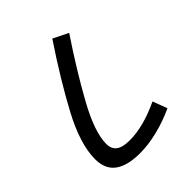

<svg xmlns="http://www.w3.org/2000/svg" viewBox="-193 -807 924 924"><g transform="rotate(-45 269.0 -344.5)"><path d="M51 -133Q51 -235 127 -377.5Q203 -520 316 -689L393 -651Q291 -499 216 -363Q141 -227 141 -147Q141 -113 163 -96Q185 -79 234 -79Q327 -79 443 -134L471 -60Q411 -32 346.5 -16Q282 0 226 0Q139 0 95 -32.5Q51 -65 51 -133Z"/></g></svg>

Font: FiraGO
Style: Italic
Weight: 400
Italic angle: -8°
Designer: bBox Type GmbH
Foundry: bBox Type GmbH
Version: Version 1.001